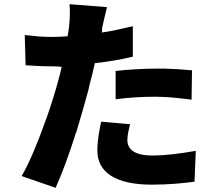

<svg xmlns="http://www.w3.org/2000/svg" viewBox="-20 -837 1040 915"><path d="M401 -407 402 -411 406 -430C411 -450 417 -471 422 -492L425 -507C428 -517 430 -526 432 -536C497 -543 556 -553 613 -567V-712C585 -706 559 -700 532 -694L523 -692C504 -688 485 -685 465 -682C467 -688 466 -700 467 -705C472 -728 482 -772 490 -803L311 -817C314 -792 314 -751 309 -709C308 -697 304 -678 302 -664C274 -662 250 -661 223 -661C180 -661 152 -664 98 -670L102 -526C136 -524 171 -521 222 -521C238 -521 256 -521 274 -518C269 -494 262 -470 256 -447C242 -396 223 -334 201 -272L197 -262C161 -160 119 -58 83 2L245 58C276 -10 309 -101 338 -192L341 -202C343 -205 344 -209 345 -212L348 -222C368 -288 386 -352 401 -407ZM895 -502C849 -506 808 -509 766 -510H757C746 -510 735 -510 723 -510C658 -510 589 -505 531 -499V-364C594 -372 651 -376 723 -376C785 -376 843 -368 893 -362L895 -502ZM907 29 913 -118C836 -105 773 -96 705 -96C617 -96 587 -128 587 -170C587 -190 593 -219 600 -245L462 -257C454 -219 444 -170 444 -119C444 -17 529 43 704 43C788 43 850 36 907 29Z"/></svg>

Font: Glow Sans SC Normal ExtraBold
Style: Regular
Weight: 800
Designer: Ryoko NISHIZUKA (kana, bopomofo & ideographs); Paul D. Hunt (Latin, Greek & Cyrillic); Sandoll Communications, Soo-young
Version: Version 0.93